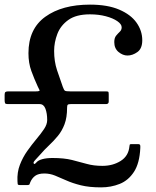

<svg xmlns="http://www.w3.org/2000/svg" viewBox="-20 -780 675 830"><path d="M55.5 3.5Q53.5 -35 66 -67.5Q78.5 -100 98 -127.5Q117.5 -155 137.2 -178.5Q157 -202 170.5 -222.2Q184 -242.5 184 -261Q184 -289.5 176.5 -309.8Q169 -330 151.5 -330H13.5Q4 -330 2 -334Q0 -338 0 -348V-370Q0 -379.5 3.5 -382.2Q7 -385 16 -385H134.5Q153.5 -385 151 -390.2Q148.5 -395.5 143 -406.5Q128 -439 115.5 -473.2Q103 -507.5 103 -550Q103 -655 175.8 -707.5Q248.5 -760 369 -760Q445 -760 495.2 -738.5Q545.5 -717 570.2 -682Q595 -647 595 -606Q595 -570 574 -555Q553 -540 531 -540Q511 -540 492.5 -555.2Q474 -570.5 474 -598Q474 -616 482 -625.8Q490 -635.5 498 -643Q506 -650.5 506 -662Q506 -675.5 487.2 -688.5Q468.5 -701.5 437.2 -709.8Q406 -718 369 -718Q309.5 -718 275.8 -694Q242 -670 228 -633.5Q214 -597 214 -560Q214 -514.5 226.5 -476.8Q239 -439 251.5 -404.5Q256.5 -390.5 260.8 -387.8Q265 -385 283.5 -385H436.5Q446.5 -385 448.2 -383.2Q450 -381.5 450 -371.5V-341Q450 -330 438 -330H285.5Q275.5 -330 272.8 -327Q270 -324 270 -314.5Q270 -272 259 -243Q248 -214 230.5 -192.8Q213 -171.5 192.8 -152.5Q172.5 -133.5 153.5 -111.5Q144.5 -101 132.5 -88.5Q120.5 -76 127.5 -71.5Q130.5 -69.5 137.8 -78.2Q145 -87 163 -92Q181 -97 207 -97Q257 -97 291 -88.5Q325 -80 355 -71.5Q385 -63 423 -63Q467.5 -63 501.5 -84.2Q535.5 -105.5 539.5 -147Q540.5 -154.5 541.5 -155.8Q542.5 -157 550.5 -157H576Q585 -157 586 -152.2Q587 -147.5 586.5 -140Q583.5 -74.5 559.2 -37.2Q535 0 497.5 15Q460 30 417 30Q365.5 30 329.5 21Q293.5 12 266.8 0Q240 -12 217.8 -21Q195.5 -30 172 -30Q146 -30 132.2 -20Q118.5 -10 111 7.5Q109 12.5 107.8 16.2Q106.5 20 99 20H66Q57 20 56.5 15.5Q56 11 55.5 3.5Z"/></svg>

Font: Besley* Narrow
Style: Regular
Weight: 400
Width: 4
Designer: Owen Earl
Foundry: indestructible type*
Version: Version 3.000; ttfautohint (v1.8.3)